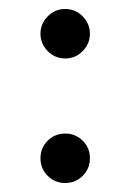

<svg xmlns="http://www.w3.org/2000/svg" viewBox="-20 -393 288 427"><path d="M86 -356.5Q102 -373 125 -373Q148 -373 164 -356.5Q180 -340 180 -318Q180 -296 164 -279.5Q148 -263 125 -263Q102 -263 86 -279.5Q70 -296 70 -318Q70 -340 86 -356.5ZM86 -80Q102 -96 125 -96Q148 -96 164 -80Q180 -64 180 -41Q180 -18 164 -2Q148 14 125 14Q102 14 86 -2Q70 -18 70 -41Q70 -64 86 -80Z"/></svg>

Font: EB Garamond SC 12
Style: Regular
Weight: 400
Version: Version 0.016 ; ttfautohint (v0.97) -l 8 -r 50 -G 200 -x 0 -